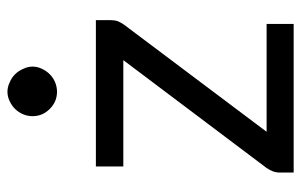

<svg xmlns="http://www.w3.org/2000/svg" viewBox="-160 -612 773 492"><g transform="rotate(-90 226.0 -366.5)"><path d="M419.9 -468.8Q419.9 -459 417 -450.2Q413.1 -441.4 408.2 -434.6Q316.4 -312.5 133.8 -69.3Q203.1 -69.3 410.2 -69.3Q410.2 -51.8 410.2 0Q315.4 0 29.3 0Q29.3 -2 29.3 -6.8Q29.3 -14.6 29.3 -37.1Q29.3 -43.9 32.2 -52.7Q35.2 -60.5 41 -69.3Q132.8 -191.4 317.4 -436.5Q249 -436.5 44.9 -436.5Q44.9 -454.1 44.9 -506.8Q138.7 -506.8 419.9 -506.8Q419.9 -497.1 419.9 -468.8ZM300.8 -668.9Q300.8 -656.2 294.9 -644.5Q290 -633.8 281.2 -625Q272.5 -616.2 260.7 -611.3Q249 -606.4 236.3 -606.4Q223.6 -606.4 211.9 -611.3Q201.2 -616.2 192.4 -625Q183.6 -633.8 178.7 -644.5Q173.8 -656.2 173.8 -668.9Q173.8 -681.6 178.7 -693.4Q183.6 -705.1 192.4 -713.9Q201.2 -722.7 211.9 -727.5Q223.6 -733.4 236.3 -733.4Q249 -733.4 260.7 -727.5Q272.5 -722.7 281.2 -713.9Q290 -705.1 294.9 -693.4Q300.8 -681.6 300.8 -668.9Z"/></g></svg>

Font: Lato
Style: Regular
Weight: 400
Designer: Lukasz Dziedzic with Adam Twardoch and Botio Nikoltchev
Version: Version 2.015; 2015-08-06; http://www.latofonts.com/